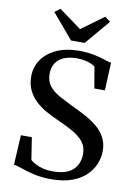

<svg xmlns="http://www.w3.org/2000/svg" viewBox="-104 -1039 784 1115"><g transform="rotate(10 288.0 -481.0)"><path d="M278 11Q220 11 174.8 0.2Q129.5 -10.5 98.5 -21.8Q67.5 -33 51 -34.5L61 -210H125.5L146 -79Q158 -68 177.2 -58Q196.5 -48 222.5 -41.8Q248.5 -35.5 280 -35.5Q335 -35.5 369.2 -52.2Q403.5 -69 419.5 -98.5Q435.5 -128 435.5 -166Q435.5 -208 412 -237Q388.5 -266 348.2 -288.8Q308 -311.5 257.5 -333.5Q226.5 -347.5 192.5 -365.5Q158.5 -383.5 128.5 -409.5Q98.5 -435.5 79.5 -472Q60.5 -508.5 60.5 -558.5Q60.5 -612 90 -655.8Q119.5 -699.5 175 -725.5Q230.5 -751.5 309 -752Q347.5 -752 378.8 -747Q410 -742 434.2 -735.2Q458.5 -728.5 476 -722.8Q493.5 -717 503.5 -715.5L496 -551.5H434L412.5 -676.5Q406.5 -682.5 391.5 -689.5Q376.5 -696.5 354.5 -701.5Q332.5 -706.5 305 -706.5Q258 -706.5 226.5 -692.5Q195 -678.5 179 -652.5Q163 -626.5 163 -591.5Q163 -547.5 185.2 -519.2Q207.5 -491 247 -469.5Q286.5 -448 336 -424Q371 -407.5 407.5 -388Q444 -368.5 475.2 -343Q506.5 -317.5 525.8 -282.8Q545 -248 545 -201.5Q545 -163.5 529.8 -126Q514.5 -88.5 482.8 -57.5Q451 -26.5 400.2 -7.8Q349.5 11 278 11ZM252 -802.5 128 -949 160 -973 292 -876.5 424 -973 456.5 -948.5 332.5 -802.5Z"/></g></svg>

Font: Merriweather 60pt Medium
Style: Regular
Weight: 500
Version: Version 2.100